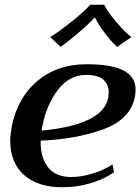

<svg xmlns="http://www.w3.org/2000/svg" viewBox="-20 -777 590 807"><path d="M235 -580 191 -621Q227 -643 281.5 -686.5Q336 -730 359 -757H418Q431 -729 468 -685.5Q505 -642 532 -621L472 -580Q446 -604 419 -640Q392 -676 380 -702H376Q354 -677 312.5 -641.5Q271 -606 235 -580ZM550 -400Q550 -387 547 -370Q528 -274 411 -232.5Q294 -191 151 -186Q149 -117 181 -75Q213 -33 280 -33Q320 -33 367.5 -47Q415 -61 453 -86L459 -53Q422 -26 364 -8Q306 10 243 10Q138 10 80.5 -42Q23 -94 23 -185Q23 -210 30 -248Q55 -368 138 -437.5Q221 -507 343 -507Q449 -507 499.5 -480.5Q550 -454 550 -400ZM342 -462Q271 -462 223.5 -399.5Q176 -337 159 -251Q157 -244 155 -228Q437 -255 437 -388Q437 -422 414.5 -442Q392 -462 342 -462Z"/></svg>

Font: Trirong SemiBold
Style: Italic
Weight: 600
Italic angle: -12°
Designer: Katatrad Team
Foundry: CadsonDemak
Version: Version 1.001